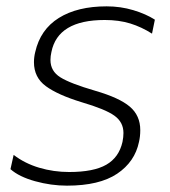

<svg xmlns="http://www.w3.org/2000/svg" viewBox="-20 -570 537 605"><path d="M13 -37 23 -82Q58 -55 103.5 -41.5Q149 -28 198 -28Q275 -28 315 -51Q355 -74 366 -123Q369 -138 369 -151Q369 -185 340.5 -205.5Q312 -226 237 -248Q162 -271 124.5 -298.5Q87 -326 87 -374Q87 -390 91 -406Q107 -477 165.5 -513.5Q224 -550 316 -550Q360 -550 400 -538Q440 -526 468 -508L459 -464Q426 -485 390.5 -496Q355 -507 310 -507Q162 -507 142 -406Q139 -393 139 -381Q139 -346 170 -326.5Q201 -307 280 -284Q356 -262 389 -234Q422 -206 422 -160Q422 -140 418 -123Q405 -60 349 -22.5Q293 15 191 15Q141 15 90.5 1Q40 -13 13 -37Z"/></svg>

Font: Prompt ExtraLight
Style: Italic
Weight: 275
Italic angle: -12°
Designer: Katatrad Team
Foundry: CadsonDemak
Version: Version 1.000